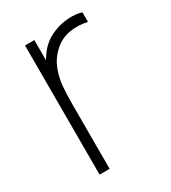

<svg xmlns="http://www.w3.org/2000/svg" viewBox="-141 -620 618 695"><g transform="rotate(-30 167.5 -273.0)"><path d="M70 0V-540H109V-411L96 -428Q104 -449 116.8 -468.2Q129.5 -487.5 143 -500Q164 -520.5 194.2 -532.2Q224.5 -544 255.2 -545.8Q286 -547.5 310 -540V-500Q271.5 -508.5 235.2 -502.2Q199 -496 169 -468Q142.5 -443.5 130 -410.2Q117.5 -377 114.8 -344.5Q112 -312 112 -266V0Z"/></g></svg>

Font: Manrope
Style: Regular
Weight: 400
Designer: Mikhail Sharanda
Foundry: Mikhail Sharanda
Version: Version 4.503